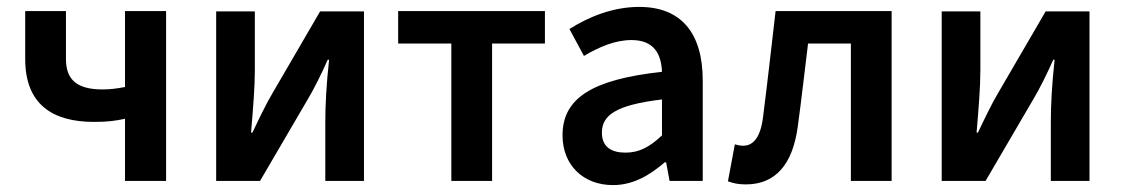

<svg xmlns="http://www.w3.org/2000/svg" viewBox="-20 -524 3248 556"><path d="M342 0H461V-492H342V-272C320 -268 301 -265 277 -265C203 -265 171 -293 171 -353V-492H53V-353C53 -222 132 -171 252 -171C294 -171 312 -174 342 -180Z M606 0H733L871 -236C889 -266 911 -310 929 -351H933C925 -278 922 -220 922 -169V0H1034V-491H907L769 -254C751 -224 729 -178 711 -140H707C713 -212 718 -270 718 -322V-491H606Z M1287 0H1405V-398H1558V-492H1133V-398H1287Z M1755 12C1813 12 1861 -16 1905 -54H1909L1919 0H2015V-291C2015 -428 1953 -504 1831 -504C1753 -504 1683 -474 1629 -440L1671 -362C1715 -388 1761 -408 1809 -408C1875 -408 1895 -366 1897 -316C1695 -294 1609 -240 1609 -132C1609 -46 1669 12 1755 12ZM1791 -82C1751 -82 1723 -98 1723 -140C1723 -190 1763 -220 1897 -236V-132C1861 -98 1831 -82 1791 -82Z M2140 10C2225 10 2275 -47 2290 -156C2301 -236 2310 -318 2320 -398H2444V0H2562V-492H2226C2214 -390 2203 -289 2190 -188C2183 -127 2162 -102 2132 -102C2123 -102 2115 -104 2108 -106L2088 1C2104 7 2119 10 2140 10Z M2707 0H2834L2972 -236C2990 -266 3012 -310 3030 -351H3034C3026 -278 3023 -220 3023 -169V0H3135V-491H3008L2870 -254C2852 -224 2830 -178 2812 -140H2808C2814 -212 2819 -270 2819 -322V-491H2707Z"/></svg>

Font: Source Sans Pro Semibold
Style: Regular
Weight: 600
Designer: Paul D. Hunt
Foundry: Adobe Systems Incorporated
Version: Version 3.006;hotconv 1.0.111;makeotfexe 2.5.65597